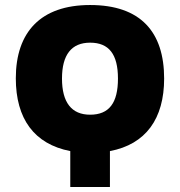

<svg xmlns="http://www.w3.org/2000/svg" viewBox="-20 -745 717 765"><path d="M260 0H418V-143C561 -170 634 -272 634 -432C634 -618 540 -725 339 -725C142 -725 43 -617 43 -433C43 -272 116 -171 260 -143ZM339 -288C265 -288 227 -337 227 -432C227 -527 265 -575 339 -575C414 -575 450 -529 450 -432C450 -335 415 -288 339 -288Z"/></svg>

Font: Noto Sans Condensed Black
Style: Regular
Weight: 900
Width: 3
Designer: Monotype Design Team
Foundry: Monotype Imaging Inc.
Version: Version 2.013